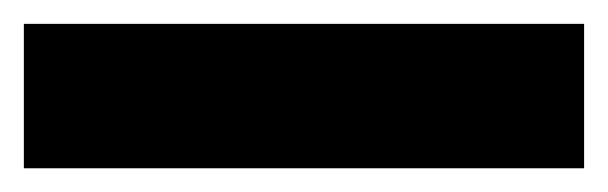

<svg xmlns="http://www.w3.org/2000/svg" viewBox="-22 -20 510 161"><path d="M467.8 121.1H-2V0H467.8Z"/></svg>

Font: Pretendard JP ExtraBold
Style: Regular
Weight: 800
Designer: Base glyphs from Inter by Rasmus Andersson; Hangeul glyphs from Noto Sans CJK(Source Han Sans) by Jang Soo-young and Kan
Foundry: Kil Hyung-jin
Version: Version 1.309